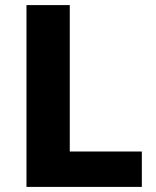

<svg xmlns="http://www.w3.org/2000/svg" viewBox="-20 -827 613 754"><path d="M84 -93V-807H254V-232H537V-93Z"/></svg>

Font: Noto Sans Kannada UI ExtraBold
Style: Regular
Weight: 800
Designer: Jelle Bosma - Monotype Design Team
Foundry: Monotype Imaging Inc.
Version: Version 2.005; ttfautohint (v1.8.4.7-5d5b)